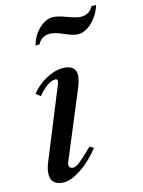

<svg xmlns="http://www.w3.org/2000/svg" viewBox="-121 -871 712 953"><g transform="rotate(-15 234.5 -395.0)"><path d="M227.1 -540Q256.3 -540 274.2 -527.3Q292 -514.6 292 -491.2Q292 -464.4 275.9 -424.8L132.8 -81.1Q129.9 -73.7 129.9 -67.9Q129.9 -59.6 135.3 -54.2Q140.6 -48.8 149.9 -48.8Q164.1 -48.8 185.1 -64.9Q206.1 -81.1 254.9 -128.9L274.9 -117.2Q229.5 -59.1 177.7 -24.7Q126 9.8 87.9 9.8Q57.6 9.8 40.3 -4.2Q22.9 -18.1 22.9 -45.9Q22.9 -76.2 38.1 -110.8L183.1 -466.8Q188 -477.5 188 -485.8Q188 -495.1 174.8 -495.1Q156.7 -495.1 133.1 -478.3Q109.4 -461.4 86.9 -433.1L64 -451.2Q97.2 -492.2 141.8 -516.1Q186.5 -540 227.1 -540ZM147 -683.1H126Q140.1 -732.9 174.1 -764.9Q208 -796.9 245.1 -796.9Q268.1 -796.9 314.2 -779.5Q360.4 -762.2 382.8 -762.2Q424.8 -762.2 444.8 -799.8H469.2Q452.1 -748 417.5 -715.1Q382.8 -682.1 346.2 -682.1Q322.8 -682.1 278.1 -701.7Q233.4 -721.2 210 -721.2Q165 -721.2 147 -683.1Z"/></g></svg>

Font: Libre Caslon Text
Style: Italic
Weight: 400
Italic angle: -25°
Designer: Pablo Impallari, Rodrigo Fuenzalida
Foundry: Pablo Impallari, Rodrigo Fuenzalida
Version: Version 1.002